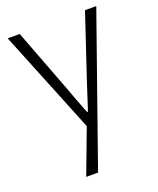

<svg xmlns="http://www.w3.org/2000/svg" viewBox="-143 -619 776 945"><g transform="rotate(-20 245.0 -146.5)"><path d="M205 240 477 -533H418L309 -207C294 -160 277 -107 261 -59H256C237 -107 217 -160 200 -207L76 -533H13L231 6L143 240Z"/></g></svg>

Font: Spoqa Han Sans Neo Light
Style: Regular
Weight: 300
Designer: [Spoqa Han Sans Neo] Dong-huui Kim  Younghwa Kang  Yujin Lee  [Noto Sans] Ryoko NISHIZUKA  (kana & ideographs); Paul D. 
Foundry: Spoqa (http://www.spoqa-han-sans.com)
Version: Version 1.000